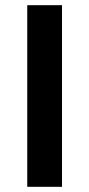

<svg xmlns="http://www.w3.org/2000/svg" viewBox="-20 -720 344 740"><path d="M85 -700H219V0H85Z"/></svg>

Font: Niramit
Style: Bold
Weight: 700
Designer: Katatrad Aksorn Co.,Ltd.
Foundry: Cadson Demak Co.,Ltd.
Version: Version 1.001; ttfautohint (v1.6)